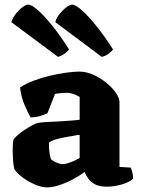

<svg xmlns="http://www.w3.org/2000/svg" viewBox="-20 -811 614 834"><path d="M185 3Q160 3 130.5 -10Q101 -23 76.5 -41.5Q52 -60 42 -77Q38 -95 36.5 -117.5Q35 -140 35 -157Q35 -173 36 -185.5Q37 -198 39 -206Q48 -217 62 -228.5Q76 -240 91.5 -250Q107 -260 120.5 -267Q134 -274 141 -276Q151 -279 175.5 -280.5Q200 -282 223 -283Q241 -284 257 -285Q273 -286 287 -287Q301 -288 311 -289Q321 -290 326 -291V-390Q307 -401 293.5 -404.5Q280 -408 270 -408Q261 -408 244.5 -406.5Q228 -405 219 -403L186 -319Q179 -315 159 -308.5Q139 -302 113 -301Q103 -317 87.5 -353Q72 -389 67 -431Q93 -448 127.5 -461Q162 -474 199 -482.5Q236 -491 269 -495.5Q302 -500 323 -500Q355 -500 386 -486Q417 -472 442.5 -451Q468 -430 483.5 -407.5Q499 -385 499 -368V-86L548 -83Q551 -76 554.5 -63.5Q558 -51 558 -35Q547 -24 527 -16Q507 -8 485 -4Q463 0 446 0Q412 0 392.5 -10.5Q373 -21 363 -36Q353 -51 347 -64Q325 -47 295.5 -31.5Q266 -16 236.5 -6.5Q207 3 185 3ZM252 -98Q261 -98 274.5 -102Q288 -106 302 -112.5Q316 -119 326 -125V-225Q316 -225 306 -222.5Q296 -220 280 -218Q256 -214 233 -208.5Q210 -203 193 -192Q192 -176 194 -155.5Q196 -135 201 -120Q212 -110 227 -104Q242 -98 252 -98ZM232 -564 29 -715Q36 -735 49.5 -752Q63 -769 78 -780Q93 -791 103 -791Q117 -791 144.5 -767Q172 -743 207.5 -699Q243 -655 280 -596Q275 -589 262 -579Q249 -569 232 -564ZM422 -564 220 -715Q226 -735 240 -752Q254 -769 269 -780Q284 -791 294 -791Q308 -791 336 -766Q364 -741 399.5 -697Q435 -653 471 -596Q465 -588 452 -578Q439 -568 422 -564Z"/></svg>

Font: Texturina Medium 12pt Black
Style: Regular
Weight: 900
Version: Version 1.002